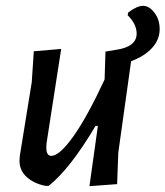

<svg xmlns="http://www.w3.org/2000/svg" viewBox="-20 -635 568 659"><path d="M190 -467 140 -145 139 -132Q138 -100 156 -100Q184 -100 231.5 -166.5Q279 -233 339 -362L342 -458L378 -464Q449 -474 449 -520Q449 -552 418 -583L420 -592Q450 -615 471 -615Q492 -615 510 -591.5Q528 -568 528 -535Q528 -499 502 -470.5Q476 -442 430 -425L386 -111L382 -3L287 4L316 -203H308Q221 -56 147 3H136Q96 -5 71 -28Q46 -51 47 -86L48 -100L89 -353L96 -459Z"/></svg>

Font: Alegreya Sans SC Medium
Style: Italic
Weight: 500
Italic angle: -7°
Designer: Juan Pablo del Peral
Foundry: Huerta Tipografica
Version: Version 2.007